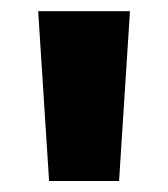

<svg xmlns="http://www.w3.org/2000/svg" viewBox="-20 -780 300 343"><path d="M67.7 -456.7 48.2 -760H212.2L192.7 -456.7Z"/></svg>

Font: Murecho Thin
Style: Regular
Weight: 100
Designer: Neil Summerour
Foundry: Positype
Version: Version 1.010